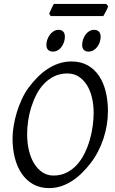

<svg xmlns="http://www.w3.org/2000/svg" viewBox="-20 -943 585 978"><path d="M457 -369.1Q457 -410.2 448.2 -446.5Q439.5 -482.9 422.4 -510Q405.3 -537.1 380.4 -553Q355.5 -568.8 323.2 -568.8Q286.1 -568.8 256.6 -554.4Q227.1 -540 204.1 -516.1Q181.2 -492.2 165 -460.4Q148.9 -428.7 138.4 -394.5Q127.9 -360.4 123 -325.4Q118.2 -290.5 118.2 -259.8Q118.2 -214.4 127.7 -175.5Q137.2 -136.7 154.8 -108.6Q172.4 -80.6 197 -64.7Q221.7 -48.8 252 -48.8Q289.6 -48.8 319.6 -64Q349.6 -79.1 372.3 -104.2Q395 -129.4 411.1 -162.4Q427.2 -195.3 437.5 -231Q447.8 -266.6 452.4 -302.2Q457 -337.9 457 -369.1ZM529.8 -377.9Q529.8 -343.3 524.2 -307.6Q518.6 -272 507.1 -237.3Q495.6 -202.6 478.8 -170.2Q461.9 -137.7 439.9 -109.9Q419.4 -83.5 396.2 -60.8Q373 -38.1 346.9 -21.2Q320.8 -4.4 291.7 5.4Q262.7 15.1 230 15.1Q183.1 15.1 148.2 -4.9Q113.3 -24.9 90.1 -59.3Q66.9 -93.8 55.4 -139.6Q43.9 -185.5 43.9 -236.8Q43.9 -267.6 49.6 -302Q55.2 -336.4 65.7 -370.8Q76.2 -405.3 91.3 -437.7Q106.4 -470.2 126 -497.1Q146.5 -524.4 170.2 -548.6Q193.8 -572.8 220.9 -590.8Q248 -608.9 278.8 -619.4Q309.6 -629.9 344.2 -629.9Q392.1 -629.9 427.2 -609.9Q462.4 -589.8 485.1 -555.4Q507.8 -521 518.8 -475.1Q529.8 -429.2 529.8 -377.9ZM310.5 -756.3Q310.5 -742.7 306.2 -729.2Q301.8 -715.8 293.9 -704.8Q286.1 -693.8 274.7 -687Q263.2 -680.2 249.5 -680.2Q233.9 -680.2 225.1 -689Q216.3 -697.8 216.3 -714.4Q216.3 -727.5 220.9 -741Q225.6 -754.4 233.6 -765.6Q241.7 -776.9 253.2 -783.9Q264.6 -791 278.3 -791Q293.5 -791 302 -782Q310.5 -772.9 310.5 -756.3ZM492.7 -756.3Q492.7 -742.7 488.3 -729.2Q483.9 -715.8 475.8 -704.8Q467.8 -693.8 456.3 -687Q444.8 -680.2 430.7 -680.2Q415.5 -680.2 407 -689Q398.4 -697.8 398.4 -714.4Q398.4 -727.5 402.8 -741Q407.2 -754.4 415 -765.6Q422.9 -776.9 434.1 -783.9Q445.3 -791 459.5 -791Q474.6 -791 483.6 -782Q492.7 -772.9 492.7 -756.3ZM530.8 -910.6Q529.3 -905.3 526.1 -898.4Q522.9 -891.6 519.3 -884.8Q515.6 -877.9 512.2 -871.6Q508.8 -865.2 506.3 -861.3H238.3L230.5 -873Q232.4 -877.9 235.4 -884.5Q238.3 -891.1 241.5 -897.9Q244.6 -904.8 248 -911.4Q251.5 -918 254.4 -922.9H521.5L530.8 -910.6Z"/></svg>

Font: GentiumAlt
Style: Italic
Weight: 400
Italic angle: -7°
Designer: J. Victor Gaultney
Version: Version 1.02; 2005; OFL release